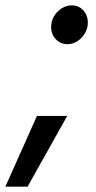

<svg xmlns="http://www.w3.org/2000/svg" viewBox="-89 -531 359 717"><path d="M163 -366Q137 -366 119.5 -384.5Q102 -403 102 -430Q102 -452 112.5 -470Q123 -488 141 -499.5Q159 -511 179 -511Q205 -511 222 -492.5Q239 -474 239 -446Q239 -426 228.5 -407.5Q218 -389 200.5 -377.5Q183 -366 163 -366ZM-69 166 49 -98H162L14 166Z"/></svg>

Font: Red Hat Text SemiBold
Style: Italic
Weight: 600
Italic angle: -12°
Designer: Pentagram, MCKL
Foundry: Pentagram, MCKL
Version: Version 1.023